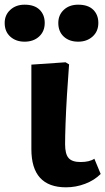

<svg xmlns="http://www.w3.org/2000/svg" viewBox="-71 -786 450 820"><path d="M211 14Q63 14 63 -149Q63 -173 63 -210.5Q63 -248 63 -291.5Q63 -335 63 -378Q63 -421 63 -456Q63 -491 63 -510L209 -520L224 -511Q219 -446 215 -380.5Q211 -315 209 -259.5Q207 -204 207 -170Q207 -128 222 -111Q237 -94 273 -94Q311 -94 332 -108L359 -43Q332 -16 292.5 -1Q253 14 211 14ZM263 -608Q225 -608 201.5 -629.5Q178 -651 178 -688Q178 -722 201.5 -744Q225 -766 263 -766Q305 -766 327 -744.5Q349 -723 349 -688Q349 -652 324.5 -630Q300 -608 263 -608ZM34 -608Q-3 -608 -27 -629.5Q-51 -651 -51 -688Q-51 -722 -27 -744Q-3 -766 34 -766Q76 -766 98 -744.5Q120 -723 120 -688Q120 -652 96 -630Q72 -608 34 -608Z"/></svg>

Font: Literata 12pt
Style: Bold
Weight: 700
Designer: Latin by Veronika Burian and Jose Scaglione. Greek by Irene Vlachou. Cyrillic by Vera Evstafieva.
Foundry: TypeTogether
Version: Version 3.002